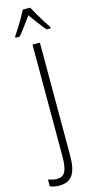

<svg xmlns="http://www.w3.org/2000/svg" viewBox="-211 -980 592 1201"><g transform="rotate(-15 84.5 -379.5)"><path d="M14.2 181.6Q-20.5 181.6 -46.4 170.4V126.5Q-33.2 130.9 -18.8 134Q-4.4 137.2 10.7 137.2Q50.3 137.2 64.5 105.7Q78.6 74.2 78.6 12.2V-713.9H126.5V19Q126.5 105 99.4 143.3Q72.3 181.6 14.2 181.6ZM124.5 -940.9Q136.7 -918 154.1 -888.2Q171.4 -858.4 188.2 -831.8Q205.1 -805.2 214.8 -791V-782.7H189Q168 -806.2 145 -837.4Q122.1 -868.7 101.1 -897.5Q80.6 -870.1 56.9 -837.4Q33.2 -804.7 13.7 -782.7H-13.2V-791Q0 -809.6 16.8 -836.4Q33.7 -863.3 49.8 -891.4Q65.9 -919.4 76.7 -940.9Z"/></g></svg>

Font: Open Sans Condensed Light
Style: Regular
Weight: 300
Width: 3
Designer: Monotype Design Team
Foundry: Monotype Imaging Inc.
Version: Version 3.003; ttfautohint (v1.8.4)